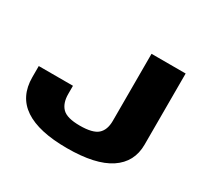

<svg xmlns="http://www.w3.org/2000/svg" viewBox="-143 -862 1106 1055"><g transform="rotate(30 410.0 -334.0)"><path d="M392 6.5Q213.5 6.5 123.2 -53.8Q33 -114 33 -236.5V-307H250V-255.5Q250 -197 280 -166.5Q310 -136 391.5 -136Q473 -136 504.5 -164Q536 -192 536 -249.5V-675H752.5V-223.5Q752.5 -113 662.5 -53.2Q572.5 6.5 392 6.5Z"/></g></svg>

Font: Anybody ExtraExpanded ExtraBold
Style: Regular
Weight: 800
Width: 8
Designer: Tyler Finck
Foundry: Etcetera Type Company
Version: Version 1.010; ttfautohint (v1.8.3) -l 8 -r 50 -G 200 -x 14 